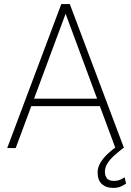

<svg xmlns="http://www.w3.org/2000/svg" viewBox="-20 -731 648 948"><path d="M310.5 -680.7 57.6 0H15.6L282.7 -710.9H315.4ZM549.8 0 297.4 -680.7 292.5 -710.9H324.7L592.3 0ZM487.3 -243.7V-207H122.6V-243.7ZM564.5 -13.2 588.4 0Q565.9 17.6 545.2 35.9Q524.4 54.2 511.2 74.5Q498 94.7 498 117.7Q498 135.7 507.3 148.9Q516.6 162.1 542.5 162.1Q561 162.1 573.7 156.2Q586.4 150.4 595.2 144.5L602.5 175.3Q592.8 182.6 577.1 189.7Q561.5 196.8 537.6 196.8Q503.9 196.8 482.9 177.7Q461.9 158.7 461.9 119.6Q461.9 96.2 475.8 72.5Q489.7 48.8 513.4 26.9Q537.1 4.9 564.5 -13.2Z"/></svg>

Font: Roboto ExtraLight
Style: Regular
Weight: 250
Designer: Christian Robertson
Foundry: Google
Version: Version 3.009; 2024